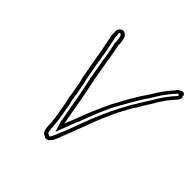

<svg xmlns="http://www.w3.org/2000/svg" viewBox="-173 -832 990 990"><g transform="rotate(45 321.5 -337.5)"><path d="M157 -644V-632C157 -608 163 -597 166 -575C180 -513 188 -448 201 -385C204 -371 205 -352 211 -339C215 -317 220 -292 225 -265C228 -243 230 -222 236 -205C243 -160 253 -123 256 -75C258 -49 254 -11 282 -5C285 -1 290 2 297 1C326 -2 339 -50 349 -77C366 -117 378 -154 395 -196C414 -250 432 -290 452 -335C466 -365 486 -399 501 -428L510 -440C531 -478 554 -510 574 -546C590 -570 606 -593 625 -613L633 -622C637 -626 640 -631 642 -636L643 -641C644 -646 642 -650 639 -653C643 -666 626 -675 613 -666C606 -663 600 -660 595 -654L588 -644C576 -630 566 -619 556 -605C539 -584 523 -555 508 -532L490 -506C478 -486 465 -466 452 -443L426 -395C414 -375 404 -355 395 -335C373 -287 352 -239 332 -183C323 -162 315 -142 307 -121C306 -125 305 -130 305 -135C292 -200 280 -280 266 -346L261 -370C254 -398 250 -431 245 -458L237 -500C235 -514 234 -529 231 -543L223 -582C222 -597 217 -602 219 -616C215 -639 217 -664 194 -672C179 -684 154 -663 157 -644ZM176 -649 177 -650C177 -651 178 -654 180 -655L182 -654L185 -653C194 -650 194 -639 198 -612C196 -591 202 -587 203 -577V-576L211 -536C214 -523 215 -508 217 -495V-494L225 -451C230 -425 234 -392 241 -363L246 -339C261 -274 272 -194 285 -130C285 -120 286 -117 288 -112L305 -59L327 -117C335 -137 341 -157 350 -178L352 -179C372 -234 391 -282 413 -330C422 -350 431 -368 443 -388L470 -436C482 -457 496 -479 507 -498L524 -523C540 -548 556 -576 571 -595C581 -609 589 -618 601 -632L603 -633L610 -643C610 -643 613 -645 617 -647L616 -644L623 -639C622 -638 620 -636 619 -634L611 -625C590 -602 574 -579 558 -555V-554L557 -553C538 -519 515 -487 493 -448L485 -436L484 -435C469 -407 450 -372 434 -340C414 -295 394 -254 375 -200C357 -156 347 -121 330 -82L329 -81C317 -47 303 -20 298 -19L295 -23L289 -25C278 -27 279 -46 276 -80C273 -131 263 -167 256 -211V-213V-214C250 -228 248 -249 245 -271V-272C240 -299 235 -324 231 -346L230 -348V-349C226 -358 224 -376 221 -392C208 -454 201 -520 187 -582C183 -607 177 -615 178 -635V-636Z"/></g></svg>

Font: Scribbler
Style: ClrIta
Weight: 400
Designer: Mew Too
Foundry: Cannot Into Space Fonts
Version: Version 1.001